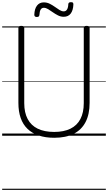

<svg xmlns="http://www.w3.org/2000/svg" viewBox="-20 -1254 998 1774"><path d="M481 19Q400 19 338 -2Q276 -23 234 -63.5Q192 -104 171 -164Q150 -224 150 -303V-996Q150 -1006 156 -1010.5Q162 -1015 176 -1015Q191 -1015 197.5 -1010.5Q204 -1006 204 -996V-301Q204 -214 235.5 -154.5Q267 -95 328.5 -65Q390 -35 481 -35Q570 -35 631 -65Q692 -95 723 -154.5Q754 -214 754 -301V-996Q754 -1006 760.5 -1010.5Q767 -1015 781 -1015Q808 -1015 808 -996V-303Q808 -198 770.5 -126Q733 -54 660.5 -17.5Q588 19 481 19ZM320 -1097Q297 -1097 297 -1118Q299 -1173 322 -1202.5Q345 -1232 384 -1232Q414 -1232 439 -1219.5Q464 -1207 486.5 -1191Q509 -1175 529.5 -1162Q550 -1149 569 -1149Q589 -1149 599.5 -1166.5Q610 -1184 611 -1215Q612 -1234 635 -1234Q649 -1234 653.5 -1229.5Q658 -1225 658 -1213Q656 -1159 633.5 -1129Q611 -1099 569 -1099Q541 -1099 515.5 -1112Q490 -1125 467.5 -1141Q445 -1157 424.5 -1169.5Q404 -1182 385 -1182Q366 -1182 356 -1166Q346 -1150 344 -1116Q343 -1106 337.5 -1101.5Q332 -1097 320 -1097ZM0 490H958V500H0ZM0 -20H958V0H0ZM0 -505H958V-500H0ZM0 -1010H958V-1000H0Z"/></svg>

Font: Playwrite PE Guides
Style: Regular
Weight: 400
Designer: Veronika Burian, José Scaglione
Foundry: TypeTogether
Version: Version 1.003